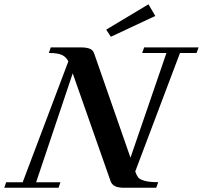

<svg xmlns="http://www.w3.org/2000/svg" viewBox="-50 -887 958 907"><path d="M473.6 -713.4 451.7 -747.1 651.4 -866.7 683.6 -811.5ZM-29.8 0 -21 -25.9H57.1L272.9 -597.2Q263.2 -617.2 243.4 -627Q223.6 -636.7 180.7 -636.7L189.9 -663.1H331.1Q359.4 -663.1 374.8 -656.5Q390.1 -649.9 395 -633.8L566.4 -142.1L736.3 -636.7H621.6L630.9 -663.1H888.2L878.4 -636.7H800.3L588.9 -77.1Q595.7 -57.6 602.8 -48.6Q609.9 -39.6 632.6 -33Q655.3 -26.4 697.3 -26.4L688 0H537.6Q509.3 0 494.1 -7.1Q479 -14.2 472.7 -30.3L293.5 -540.5L120.6 -25.9H235.4L226.6 0Z"/></svg>

Font: Elstob 18pt SemiBold
Style: Italic
Weight: 600
Italic angle: -20°
Designer: Peter S. Baker
Version: Version 1.015